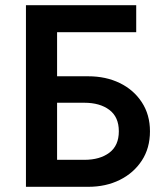

<svg xmlns="http://www.w3.org/2000/svg" viewBox="-20 -720 638 740"><path d="M80 -700H505V-596H200V-426H320Q388 -426 441.5 -400Q495 -374 526.5 -326Q558 -278 558 -214Q558 -149 526.5 -101Q495 -53 441.5 -26.5Q388 0 320 0H80ZM305 -324H200V-104H305Q365 -104 401.5 -131.5Q438 -159 438 -214Q438 -269 401.5 -296.5Q365 -324 305 -324Z"/></svg>

Font: Jost* Medium
Style: Regular
Weight: 500
Version: Version 3.7